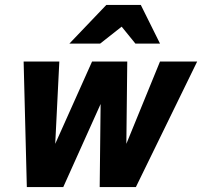

<svg xmlns="http://www.w3.org/2000/svg" viewBox="-20 -760 821 780"><path d="M89 0 76 -510H221L203 -148H192L354 -510H497L493 -148H482L630 -510H781L532 0H385L389 -358H398L237 0ZM262 -583 412 -740H552L630 -583H530L431 -705H542L387 -583Z"/></svg>

Font: Instrument Sans SemiCondensed
Style: Bold Italic
Weight: 700
Width: 4
Italic angle: -13°
Designer: Rodrigo Fuenzalida
Foundry: fragTYPE
Version: Version 1.000;gftools[0.9.28]